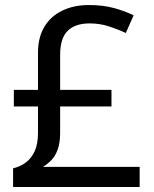

<svg xmlns="http://www.w3.org/2000/svg" viewBox="-20 -743 612 763"><path d="M334 -723Q389 -723 433 -711Q477 -699 511 -682L480 -612Q450 -626 413.5 -638Q377 -650 336 -650Q279 -650 249 -620.5Q219 -591 219 -525V-386H423V-320H219V-216Q219 -176 209.5 -149.5Q200 -123 184.5 -107Q169 -91 151 -80H535V0H32V-74Q61 -81 83 -97.5Q105 -114 118 -142.5Q131 -171 131 -215V-320H35V-386H131V-534Q131 -594 156 -636Q181 -678 227 -700.5Q273 -723 334 -723Z"/></svg>

Font: Noto Sans Devanagari
Style: Regular
Weight: 400
Designer: Jelle Bosma - Monotype Design Team
Foundry: Monotype Imaging Inc.
Version: Version 2.003